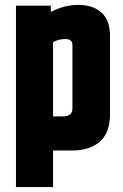

<svg xmlns="http://www.w3.org/2000/svg" viewBox="-20 -613 503 782"><path d="M275 -430Q275 -454 246.5 -454Q218 -454 196 -441V-139H236Q275 -139 275 -171ZM187 -564Q240 -593 299.5 -593Q359 -593 393.5 -561.5Q428 -530 428 -467V-147Q428 -72 386.5 -36Q345 0 275 0H196V149H45V-590H187Z"/></svg>

Font: Khand
Style: Bold
Weight: 700
Designer: Devanagari: Sanchit Sawaria, Jyotish Sonowal; Latin: Satya Rajpurohit
Foundry: Indian Type Foundry
Version: Version 1.101;PS 1.0;hotconv 1.0.78;makeotf.lib2.5.61930; tt